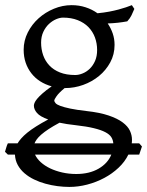

<svg xmlns="http://www.w3.org/2000/svg" viewBox="-44 -489 577 753"><path d="M254.9 193.4Q306.6 193.4 342.8 172.4Q378.9 151.4 392.6 117.2H93.3Q100.6 133.3 116 147.2Q131.3 161.1 152.8 171.4Q174.3 181.6 200.4 187.5Q226.6 193.4 254.9 193.4ZM252.9 2Q234.4 0 218.8 -2.4Q203.1 -4.9 189.5 -7.8Q164.1 5.9 146.7 17.3Q129.4 28.8 117.9 38.8Q106.4 48.8 100.3 57.4Q94.2 65.9 91.3 73.2H400.4Q399.4 60.1 392.6 49.1Q385.7 38.1 368.9 29.3Q352.1 20.5 324 13.7Q295.9 6.8 252.9 2ZM336.9 -293Q336.9 -318.8 328.4 -342Q319.8 -365.2 303 -382.6Q286.1 -399.9 261 -409.9Q235.8 -419.9 203.1 -419.9Q190.9 -419.9 176 -413.6Q161.1 -407.2 147.9 -395Q134.8 -382.8 126 -364.3Q117.2 -345.7 117.2 -321.8Q117.2 -295.9 125.2 -272.7Q133.3 -249.5 149.7 -232.2Q166 -214.8 191.2 -204.8Q216.3 -194.8 251 -194.8Q265.1 -194.8 280.5 -201.2Q295.9 -207.5 308.3 -219.7Q320.8 -231.9 328.9 -250.2Q336.9 -268.6 336.9 -293ZM405.3 -313Q405.3 -275.4 388.4 -244.4Q371.6 -213.4 344.2 -190.9Q316.9 -168.5 282.2 -156Q247.6 -143.6 211.9 -143.6H209.5Q186.5 -124.5 177.7 -111.6Q168.9 -98.6 168.9 -95.7Q168.9 -89.8 174.1 -84.2Q179.2 -78.6 193.1 -73.5Q207 -68.4 231.4 -63.2Q255.9 -58.1 293.9 -53.7Q347.2 -47.9 381.8 -36.1Q416.5 -24.4 437 -9Q457.5 6.3 465.6 23.9Q473.6 41.5 473.6 58.6Q473.6 62.5 473.4 65.9Q473.1 69.3 472.7 73.2H502L512.7 85.4L502 117.2H459.5Q445.8 145.5 420.9 168.9Q396 192.4 364.7 209Q333.5 225.6 298.1 234.9Q262.7 244.1 228 244.1Q205.6 244.1 181.4 241Q157.2 237.8 134 231.4Q110.8 225.1 89.6 214.8Q68.4 204.6 52 190.4Q35.6 176.3 25.6 158Q15.6 139.6 14.6 117.2H-13.2L-24.4 106.4Q-22 98.6 -19.5 89.8Q-17.1 81.1 -13.2 73.2H24.9Q30.3 64 39.6 53.5Q48.8 43 63.2 31.2Q77.6 19.5 97.7 6.8Q117.7 -5.9 145 -20.5Q113.3 -31.7 101.1 -45.9Q88.9 -60.1 88.9 -74.7Q88.9 -78.6 91.3 -85.2Q93.8 -91.8 101.3 -101.1Q108.9 -110.4 122.6 -122.6Q136.2 -134.8 158.7 -150.4Q133.8 -157.2 113.5 -170.2Q93.3 -183.1 78.9 -201.7Q64.5 -220.2 56.6 -243.4Q48.8 -266.6 48.8 -293.9Q48.8 -329.6 64.9 -361.6Q81.1 -393.6 107.4 -417.2Q133.8 -440.9 167.5 -454.8Q201.2 -468.8 236.8 -468.8Q266.1 -468.8 291.7 -460.4Q317.4 -452.1 338.4 -437Q363.8 -439.5 384.3 -443.4Q404.8 -447.3 421.1 -451.7Q437.5 -456.1 450.2 -460.4Q462.9 -464.8 473.1 -468.8L482.9 -454.1Q477.1 -440.4 471.7 -429Q466.3 -417.5 455.1 -405.3Q436.5 -401.9 418.7 -399.9Q400.9 -397.9 378.4 -397Q391.1 -378.4 398.2 -357.4Q405.3 -336.4 405.3 -313Z"/></svg>

Font: Gentium Plus
Style: Regular
Weight: 400
Designer: J. Victor Gaultney, Annie Olsen, Iska Routamaa
Foundry: SIL International
Version: Version 1.510